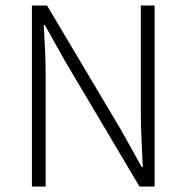

<svg xmlns="http://www.w3.org/2000/svg" viewBox="-20 -678 678 698"><path d="M96 0V-658H151L421 -204L495 -71H499Q497 -120 494.5 -169Q492 -218 492 -267V-658H542V0H487L217 -455L143 -587H139Q142 -540 144 -493Q146 -446 146 -397V0Z"/></svg>

Font: Assistant ExtraLight Light
Style: Regular
Weight: 300
Version: Version 3.000